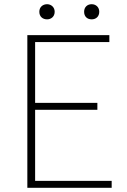

<svg xmlns="http://www.w3.org/2000/svg" viewBox="-20 -893 602 913"><path d="M110 0H511V-33H147V-371H443V-404H147V-693H500V-726H110ZM204 -801C223 -801 240 -814 240 -837C240 -859 223 -873 204 -873C183 -873 167 -859 167 -837C167 -814 183 -801 204 -801ZM416 -801C436 -801 452 -814 452 -837C452 -859 436 -873 416 -873C395 -873 380 -859 380 -837C380 -814 395 -801 416 -801Z"/></svg>

Font: Noto Sans T Chinese Thin
Style: Regular
Weight: 100
Designer: Ryoko NISHIZUKA (kana & ideographs); Paul D. Hunt (Latin, Greek & Cyrillic); Wenlong ZHANG (bopomofo); Sandoll Communica
Foundry: Adobe Systems Incorporated
Version: Version 1.000;PS 1;hotconv 1.0.78;makeotf.lib2.5.61930